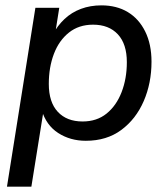

<svg xmlns="http://www.w3.org/2000/svg" viewBox="-20 -516 627 716"><path d="M6 180 112 -487H201L185 -386H176Q194 -420 220.5 -445Q247 -470 282 -483Q317 -496 358 -496Q415 -496 456.5 -471Q498 -446 521.5 -398.5Q545 -351 545 -286Q545 -206 516 -139Q487 -72 432.5 -31.5Q378 9 300 9Q242 9 197 -20Q152 -49 135 -107H143L97 180ZM288 -63Q341 -63 377.5 -92.5Q414 -122 433.5 -172.5Q453 -223 453 -284Q453 -352 419.5 -388Q386 -424 327 -424Q274 -424 237 -394.5Q200 -365 181 -315Q162 -265 162 -203Q162 -135 195.5 -99Q229 -63 288 -63Z"/></svg>

Font: Nunito Sans 12pt ExtraLight 12pt Medium
Style: Italic
Weight: 500
Italic angle: -9°
Version: Version 3.101;gftools[0.9.27]